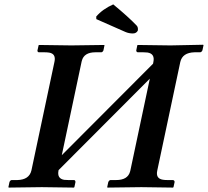

<svg xmlns="http://www.w3.org/2000/svg" viewBox="-20 -850 943 871"><path d="M797.9 -568.8 693.4 -76.2Q685.5 -40 718.8 -34.7Q727.1 -33.2 739.3 -33.2H765.1Q772.5 -31.2 772 -23.9L767.1 -1L764.6 1Q763.7 1 621.1 -1L467.8 1L466.3 -1L471.2 -23.9Q474.6 -32.2 481 -33.2H506.8Q559.1 -33.2 569.8 -70.8Q570.8 -73.7 571.3 -76.2L659.7 -493.2L245.6 -78.1V-77.1Q237.8 -40 271 -34.2Q279.8 -33.2 290 -33.2H316.9Q322.3 -31.2 322.3 -23.9L317.4 -1L314.9 1Q314 1 169.4 -1L20 1L18.1 -1L22.9 -23.9Q25.9 -31.7 32.2 -33.2H59.1Q112.8 -34.7 122.6 -77.1L227.1 -569.8Q234.9 -606 203.1 -611.3Q193.8 -612.8 182.1 -612.8H155.3Q149.4 -614.7 149.9 -621.1L155.3 -645L157.2 -646Q158.2 -646 303.7 -644L452.1 -646L454.1 -645L449.2 -621.1Q446.3 -614.3 440.4 -612.8H413.1Q360.8 -612.8 351.1 -573.7Q350.6 -571.3 350.1 -569.8L260.3 -146L674.3 -561L675.8 -568.8Q683.6 -606.4 648.9 -611.8Q640.1 -612.8 630.4 -612.8H604.5Q598.1 -614.7 598.1 -621.1L603 -645L605.5 -646Q606.4 -646 753.9 -644L901.4 -647L903.3 -645L898.4 -622.1Q895 -613.8 888.2 -612.8H862.3Q807.6 -611.3 797.9 -568.8ZM493.7 -830.1Q445.3 -808.6 416.5 -774.9L417 -763.2L548.8 -705.1Q564.5 -698.2 582.5 -698.2Q597.7 -698.2 604.5 -710Q605.5 -711.9 605.5 -712.9Q606.9 -726.6 600.1 -733.9Q563 -772.9 493.7 -830.1Z"/></svg>

Font: Linux Libertine Slanted O
Style: Bold Slanted
Weight: 700
Designer: Philipp H. Poll
Foundry: Philipp H. Poll
Version: Version 5.0.0